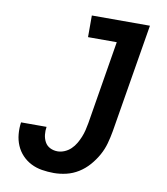

<svg xmlns="http://www.w3.org/2000/svg" viewBox="-83 -805 766 882"><g transform="rotate(10 300.0 -363.5)"><path d="M227 8Q199 8 171.5 3.5Q144 -1 120.5 -13Q97 -25 79 -44Q61 -63 50.5 -87.5Q40 -112 37.5 -140Q35 -168 39 -195H158Q155 -177 157 -158.5Q159 -140 167.5 -124.5Q176 -109 192 -101Q208 -93 227 -93Q243 -93 259.5 -100Q276 -107 289 -119.5Q302 -132 311 -147.5Q320 -163 326.5 -179Q333 -195 337 -211.5Q341 -228 344 -245L408 -634H274V-735H545L461 -228Q456 -199 448 -170Q440 -141 425 -114Q410 -87 389 -63Q368 -39 341.5 -22.5Q315 -6 285.5 1Q256 8 227 8Z"/></g></svg>

Font: Iosevka Slab Extended Oblique
Style: Bold
Weight: 700
Width: 7
Italic angle: -9°
Monospace: yes
Designer: Belleve Invis
Foundry: Belleve Invis
Version: Version 11.1.1; ttfautohint (v1.8.3)